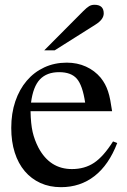

<svg xmlns="http://www.w3.org/2000/svg" viewBox="-20 -776 535 807"><path d="M472.7 -174.8Q437.5 -83 377.4 -36.1Q317.4 10.7 236.3 10.7Q188.5 10.7 149.9 -6.8Q111.3 -24.4 84 -56.6Q56.6 -88.9 42 -134.8Q27.3 -180.7 27.3 -238.3Q27.3 -299.8 44.4 -350.1Q61.5 -400.4 92.3 -436.5Q123 -472.7 166 -492.7Q209 -512.7 260.7 -512.7Q304.7 -512.7 341.3 -496.1Q377.9 -479.5 403.3 -449.2Q414.1 -435.5 421.4 -421.9Q428.7 -408.2 434.1 -392.1Q439.5 -376 443.4 -355.5Q447.3 -335 451.2 -308.6H108.4Q109.4 -254.9 117.2 -221.2Q125 -187.5 141.6 -155.3Q189.5 -65.4 282.2 -65.4Q335.9 -65.4 375.5 -91.8Q415 -118.2 455.1 -181.6ZM337.9 -344.7Q327.1 -417 303.2 -444.8Q279.3 -472.7 228.5 -472.7Q176.8 -472.7 147.9 -442.4Q119.1 -412.1 110.4 -344.7ZM166 -564.5 330.1 -729.5Q344.7 -744.1 354.5 -750Q364.3 -755.9 377 -755.9Q416 -755.9 416 -719.7Q416 -694.3 381.8 -672.9L210 -564.5Z"/></svg>

Font: Jomolhari
Style: Regular
Weight: 400
Designer: Christopher J. Fynn
Foundry: Christopher  J.  Fynn (Karma Drubgy¸ Tenzin).
Version: Version alpha 0.003c 2006